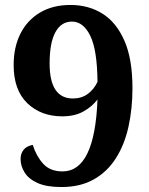

<svg xmlns="http://www.w3.org/2000/svg" viewBox="-20 -744 599 774"><path d="M227 10Q167 10 131 -6.5Q95 -23 79 -49Q63 -75 63 -103Q63 -125 75 -140Q87 -155 112 -160Q126 -115 154 -84Q182 -53 232 -53Q362 -53 373 -343Q351 -314 316 -294.5Q281 -275 231 -275Q145 -275 90 -328Q35 -381 35 -482Q35 -554 62.5 -608.5Q90 -663 141.5 -693.5Q193 -724 264 -724Q337 -724 393 -689Q449 -654 481.5 -580Q514 -506 514 -388Q514 -306 498 -233.5Q482 -161 447.5 -106.5Q413 -52 358.5 -21Q304 10 227 10ZM274 -347Q309 -347 334 -365.5Q359 -384 373 -414Q372 -542 344 -599.5Q316 -657 270 -657Q227 -657 203.5 -614.5Q180 -572 180 -488Q180 -347 274 -347Z"/></svg>

Font: Noto Serif Toto
Style: Bold
Weight: 700
Designer: Monotype Design Team
Foundry: Monotype Imaging Inc.
Version: Version 2.001; ttfautohint (v1.8.4.7-5d5b)